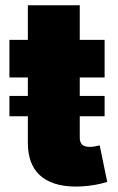

<svg xmlns="http://www.w3.org/2000/svg" viewBox="-20 -696 445 725"><path d="M267.8 8.5Q220.5 8.5 186.1 -2.8Q151.6 -14.2 129.3 -35.3Q106.9 -56.5 96.1 -86.8Q85.2 -117.2 85.2 -155.2V-257.1H15.6V-333.8H85.2V-403.4H15.6V-545.5H85.2V-676.1H281.2V-545.5H375V-403.4H281.2V-333.8H375V-257.1H281.2V-175.4Q281.2 -141.3 318.2 -141.3Q334.2 -141.3 356.5 -147L384.9 -9.2Q341.3 4.6 289.8 7.8Z"/></svg>

Font: Linik Sans Black
Style: Regular
Weight: 900
Designer: Fonts by Rasmus Andersson / Changes by Cristiano Sobral with parts from Marc Monis
Foundry: rsms
Version: Version 3.020; ttfautohint (v1.6)